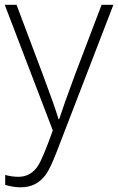

<svg xmlns="http://www.w3.org/2000/svg" viewBox="-20 -551 499 811"><path d="M2 230V188Q30.3 195.8 59.1 195.8Q111.3 195.3 141.6 147.5Q161.1 116.7 203.1 0L0 -530.8H49.8L162.1 -232.9Q213.4 -95.7 227.1 -47.9H230Q250.5 -110.8 296.9 -235.8L409.2 -530.8H459L221.2 85.9Q192.4 161.1 172.9 187.5Q153.3 213.9 127 227.1Q100.6 240.2 68.4 240.2Q36.1 240.2 2 230Z"/></svg>

Font: OpenSans-Light
Style: Regular
Weight: 300
Foundry: Ascender Corporation
Version: Version 1.10